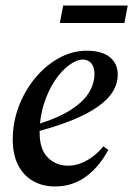

<svg xmlns="http://www.w3.org/2000/svg" viewBox="-20 -659 481 693"><path d="M178 14Q134 14 99.5 -5.5Q65 -25 45.5 -63Q26 -101 26 -156Q26 -218 48 -275.5Q70 -333 107.5 -378Q145 -423 193 -449.5Q241 -476 294 -476Q347 -476 376 -453Q405 -430 405 -389Q405 -359 388.5 -330.5Q372 -302 334.5 -275Q297 -248 236 -223.5Q175 -199 86 -177L83 -201Q175 -226 226.5 -257Q278 -288 299.5 -322.5Q321 -357 321 -392Q321 -417 309.5 -430.5Q298 -444 279 -444Q257 -444 229.5 -424Q202 -404 178 -368Q154 -332 138.5 -284Q123 -236 123 -181Q123 -120 152.5 -90.5Q182 -61 226 -61Q251 -61 275 -71Q299 -81 319 -97Q339 -113 353 -131L371 -118Q356 -90 336.5 -66Q317 -42 293.5 -24Q270 -6 241.5 4Q213 14 178 14ZM196 -576 208 -639H441L429 -576Z"/></svg>

Font: Source Serif 4 48pt SemiBold
Style: Italic
Weight: 600
Italic angle: -12°
Designer: Frank Grießhammer
Foundry: Adobe Systems Incorporated
Version: Version 4.004;hotconv 1.0.116;makeotfexe 2.5.65601